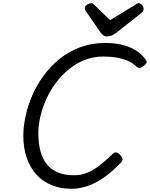

<svg xmlns="http://www.w3.org/2000/svg" viewBox="-20 -1163 938 1202"><path d="M428 19Q359 19 303 -4Q247 -27 207.5 -70.5Q168 -114 147 -175.5Q126 -237 126 -313Q126 -371 140 -436Q154 -501 182.5 -566.5Q211 -632 254 -690.5Q297 -749 354 -795Q411 -841 483 -867.5Q555 -894 641 -894Q699 -894 747 -882Q795 -870 832 -846.5Q869 -823 893 -788Q901 -777 896.5 -768.5Q892 -760 878 -749Q865 -739 855.5 -737.5Q846 -736 832 -748Q811 -768 781.5 -781.5Q752 -795 713.5 -802Q675 -809 626 -809Q565 -809 511 -788Q457 -767 412 -730Q367 -693 331 -645.5Q295 -598 270.5 -544Q246 -490 233 -435Q220 -380 220 -329Q220 -265 233.5 -215.5Q247 -166 274.5 -133Q302 -100 344 -83Q386 -66 443 -66Q479 -66 509.5 -75.5Q540 -85 568.5 -103Q597 -121 626 -145.5Q655 -170 687 -201Q699 -212 710.5 -208.5Q722 -205 732 -193Q746 -178 747 -167.5Q748 -157 737 -145Q675 -80 620 -44.5Q565 -9 517.5 5Q470 19 428 19ZM848 -1143Q860 -1143 869.5 -1131Q879 -1119 879 -1108Q879 -1098 876 -1093Q873 -1088 868 -1084L708 -958Q693 -946 679.5 -940.5Q666 -935 650 -935Q637 -935 626.5 -942Q616 -949 608 -962L518 -1092Q513 -1100 512 -1105Q511 -1110 511 -1114Q511 -1126 526 -1134.5Q541 -1143 550 -1143Q561 -1143 565.5 -1138Q570 -1133 576 -1127L669 -1037L819 -1128Q826 -1132 832.5 -1137.5Q839 -1143 848 -1143Z"/></svg>

Font: Playwrite HR
Style: Regular
Weight: 400
Designer: Veronika Burian, José Scaglione
Foundry: TypeTogether
Version: Version 1.002